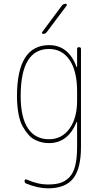

<svg xmlns="http://www.w3.org/2000/svg" viewBox="-20 -770 540 1020"><path d="M209 -589.8Q205.1 -589.8 203.6 -593.3Q202.1 -596.7 204.1 -599.6L308.6 -740.2Q316.4 -750 329.1 -750Q333 -750 334.5 -746.6Q335.9 -743.2 334 -740.2L228.5 -599.6Q220.7 -589.8 209 -589.8ZM240.2 -509.8Q89.8 -509.8 89.8 -259.8Q89.8 -146.5 128.4 -88.4Q167 -30.3 240.2 -30.3Q308.6 -30.3 349.1 -86.4Q389.6 -142.6 389.6 -235.4V-285.2Q389.6 -391.6 350.1 -450.7Q310.5 -509.8 240.2 -509.8ZM240.2 -9.8Q222.7 -9.8 205.6 -13.2Q188.5 -16.6 168.5 -25.9Q148.4 -35.2 131.8 -53.7Q115.2 -72.3 100.6 -98.1Q85.9 -124 78.1 -166Q70.3 -208 70.3 -259.8Q70.3 -529.3 240.2 -530.3Q343.8 -530.3 386.7 -415Q386.7 -413.1 388.7 -413.1Q389.6 -413.1 389.6 -414.1V-509.8Q389.6 -519.5 399.9 -519.5Q410.2 -519.5 410.2 -509.8V9.8Q410.2 126 368.7 178.2Q327.1 230.5 235.4 230.5Q181.6 230.5 119.1 205.1Q110.4 202.1 110.4 190.4Q110.4 186.5 113.8 184.1Q117.2 181.6 121.1 183.6Q179.7 210 235.4 210Q273.4 210 299.3 202.1Q325.2 194.3 347.2 172.9Q369.1 151.4 379.4 111.3Q389.6 71.3 389.6 9.8V-121.1Q389.6 -122.1 388.7 -122.1Q386.7 -122.1 386.7 -121.1Q340.8 -9.8 240.2 -9.8Z"/></svg>

Font: Rounded Mgen+ 1m thin
Style: Regular
Weight: 100
Designer: [Source Han Sans]
Ryoko NISHIZUKA  (kana & ideographs); Paul D. Hunt (Latin, Greek & Cyrillic); Wenlong ZHANG  (bopomofo
Version: Version 1.059.20150602